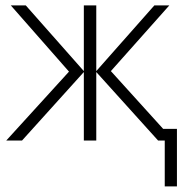

<svg xmlns="http://www.w3.org/2000/svg" viewBox="-20 -513 680 701"><path d="M286.1 -493.2H331.5V-253.4L543.5 -493.2H598.1L384.8 -253.4L575.7 -42.5H626V167.5H581.5V0H557.1L331.5 -250V0H286.1V-250L60.5 0H2.9L231.9 -251.5L19.5 -493.2H74.2L286.1 -253.4Z"/></svg>

Font: Bpm'online Open Sans Light
Style: Regular
Weight: 300
Foundry: Ascender Corporation
Version: Version 1.10